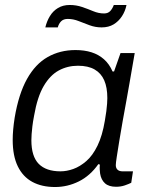

<svg xmlns="http://www.w3.org/2000/svg" viewBox="-20 -739 589 771"><path d="M201 12Q148 12 110 -8.5Q72 -29 51.5 -71Q31 -113 31 -177Q31 -197 33 -219.5Q35 -242 39 -267Q55 -362 88.5 -422Q122 -482 171.5 -510Q221 -538 283 -538Q319 -538 347.5 -529Q376 -520 397.5 -501Q419 -482 432 -452H438L464 -526H521L500 -405Q495 -375 487.5 -334.5Q480 -294 472.5 -252Q465 -210 459 -173Q453 -136 449 -110Q445 -84 445 -76Q445 -64 452 -57.5Q459 -51 472 -51H514L507 -5Q497 0 481 5.5Q465 11 446 11Q417 11 401.5 -3Q386 -17 382 -42Q381 -50 380.5 -59Q380 -68 381 -78L375 -80Q342 -33 296.5 -10.5Q251 12 201 12ZM223 -51Q248 -51 274.5 -60.5Q301 -70 326.5 -92Q352 -114 371.5 -154Q391 -194 401 -254Q405 -276 407 -292.5Q409 -309 410 -322Q411 -335 411 -345Q411 -388 398.5 -416.5Q386 -445 360 -460Q334 -475 293 -475Q251 -475 216 -456Q181 -437 155.5 -393.5Q130 -350 117 -275Q112 -249 110 -231.5Q108 -214 107 -200.5Q106 -187 106 -176Q106 -111 135.5 -81Q165 -51 223 -51ZM162 -629Q168 -654 180.5 -674.5Q193 -695 213 -707Q233 -719 260 -719Q286 -719 309.5 -711Q333 -703 354.5 -694Q376 -685 398 -685Q414 -685 423 -695Q432 -705 437 -719H488Q483 -694 469.5 -673.5Q456 -653 436 -641Q416 -629 388 -629Q363 -629 340 -637.5Q317 -646 295.5 -654.5Q274 -663 252 -663Q235 -663 225.5 -653.5Q216 -644 212 -629Z"/></svg>

Font: Archivo SemiBold Light
Style: Italic
Weight: 300
Italic angle: -10°
Version: Version 2.001